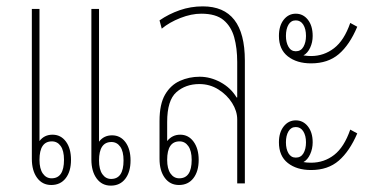

<svg xmlns="http://www.w3.org/2000/svg" viewBox="-20 -576 1171 603"><path d="M141 5Q113 5 96.5 -17.5Q80 -40 80 -77V-548H104V-133Q119 -153 145 -153Q171 -153 187 -131.5Q203 -110 203 -74Q203 -38 186.5 -16.5Q170 5 141 5ZM328 7Q300 7 283.5 -15.5Q267 -38 267 -75V-548H291V-131Q306 -151 332 -151Q358 -151 374 -129.5Q390 -108 390 -72Q390 -36 373.5 -14.5Q357 7 328 7ZM142 -16Q181 -16 181 -74Q181 -103 170.5 -117.5Q160 -132 143 -132Q104 -132 104 -74Q104 -46 114.5 -31Q125 -16 142 -16ZM329 -14Q368 -14 368 -72Q368 -101 357.5 -115.5Q347 -130 330 -130Q291 -130 291 -72Q291 -44 301.5 -29Q312 -14 329 -14Z M542 5Q514 5 497.5 -17.5Q481 -40 481 -77V-196Q481 -249 498.5 -279Q516 -309 545 -322Q574 -335 607 -335Q641 -335 673 -317.5Q705 -300 723 -270H725V-381Q725 -425 715.5 -459Q706 -493 682 -513Q658 -533 612 -533Q581 -533 546.5 -519.5Q512 -506 488 -486L481 -512Q510 -532 544.5 -544Q579 -556 617 -556Q749 -556 749 -386V0H725V-201Q725 -227 709 -252.5Q693 -278 666 -295Q639 -312 606 -312Q563 -312 534 -286.5Q505 -261 505 -193V-133Q521 -153 546 -153Q572 -153 588 -131Q604 -109 604 -74Q604 -38 587.5 -16.5Q571 5 542 5ZM543 -16Q582 -16 582 -74Q582 -102 571.5 -117Q561 -132 544 -132Q505 -132 505 -74Q505 -46 515.5 -31Q526 -16 543 -16Z M957 -377Q912 -377 884 -399Q856 -421 856 -463Q856 -495 871 -514Q886 -533 909 -533Q932 -533 947 -514Q962 -495 962 -463Q962 -443 954 -426Q946 -409 933 -402Q939 -401 945.5 -400.5Q952 -400 957 -400Q997 -400 1029 -424.5Q1061 -449 1080 -504L1102 -492Q1078 -435 1044 -406Q1010 -377 957 -377ZM909 -415Q925 -415 933 -429Q941 -443 941 -463Q941 -485 932.5 -498.5Q924 -512 909 -512Q894 -512 886 -498.5Q878 -485 878 -463Q878 -443 886 -429Q894 -415 909 -415ZM957 -42Q912 -42 884 -64Q856 -86 856 -129Q856 -160 871 -179Q886 -198 909 -198Q932 -198 947 -179Q962 -160 962 -129Q962 -109 954 -91.5Q946 -74 933 -67Q943 -65 957 -65Q998 -65 1029.5 -89.5Q1061 -114 1080 -169L1102 -157Q1078 -101 1044 -71.5Q1010 -42 957 -42ZM909 -81Q925 -81 933 -94.5Q941 -108 941 -129Q941 -150 932.5 -163.5Q924 -177 909 -177Q894 -177 886 -163.5Q878 -150 878 -129Q878 -108 886 -94.5Q894 -81 909 -81Z"/></svg>

Font: Noto Sans Thai Looped ExtraCondensed Thin
Style: Regular
Weight: 100
Width: 2
Designer: Sasikarn Vongin, Ben Mitchell
Foundry: The Fontpad Ltd
Version: Version 1.001; ttfautohint (v1.8.4.7-5d5b)